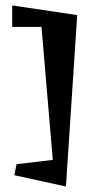

<svg xmlns="http://www.w3.org/2000/svg" viewBox="-20 -594 380 698"><path d="M24.4 -496.1V-574.2L260.7 -539.1L219.7 84L32.2 43L40 2.9L171.9 -12.7L130.9 -496.1Z"/></svg>

Font: Ravi Prakash
Style: Regular
Weight: 400
Designer: Appaji Ambarisha Darbha
Version: Version 1.0.4; ttfautohint (v1.2.42-39fb)